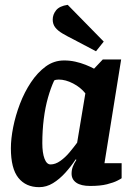

<svg xmlns="http://www.w3.org/2000/svg" viewBox="-20 -763 562 794"><path d="M142 11Q87 11 56 -27.5Q25 -66 25 -150Q25 -189 34.5 -237Q44 -285 62.5 -333.5Q81 -382 108 -422.5Q135 -463 169 -488Q203 -513 245 -513Q269 -513 291.5 -508Q314 -503 334 -495Q354 -487 369 -479L405 -517H481L412 -88H483V-26Q481 -24 465.5 -16Q450 -8 422.5 -1Q395 6 353 6Q315 6 295.5 -7.5Q276 -21 276 -45Q276 -60 281 -73.5Q286 -87 296 -102L293 -104Q274 -75 250 -48.5Q226 -22 199 -5.5Q172 11 142 11ZM189 -83Q209 -83 229.5 -97.5Q250 -112 267.5 -133Q285 -154 299 -173L333 -377Q313 -402 282 -418Q251 -434 223 -434Q216 -434 211.5 -433Q207 -432 204 -430Q190 -400 178.5 -359.5Q167 -319 161 -271Q155 -223 155 -171Q155 -131 164 -107Q173 -83 189 -83ZM377 -551 284 -600Q258 -613 238.5 -624.5Q219 -636 208.5 -649.5Q198 -663 198 -682Q198 -703 212 -720.5Q226 -738 260 -743L409 -591Z"/></svg>

Font: Faustina
Style: Bold Italic
Weight: 700
Italic angle: -8°
Designer: Alfonso Garcia
Foundry: http://www.omnibus-type.com
Version: Version 1.200